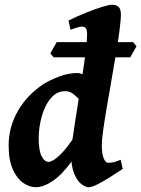

<svg xmlns="http://www.w3.org/2000/svg" viewBox="-20 -762 590 802"><path d="M550.3 -568.8 523.9 -522.5H204.6L190.4 -538.1Q193.8 -545.9 203.1 -562Q212.4 -578.1 216.8 -585.9H536.1ZM492.7 -56.6Q465.3 -38.1 437.3 -20.5Q409.2 -2.9 386.2 8.5Q363.3 20 349.6 20Q337.4 20 320.1 7.1Q302.7 -5.9 289.8 -36.9Q276.9 -67.9 276.9 -121.6Q276.9 -136.7 281.7 -172.4Q286.6 -208 294.2 -256.3Q301.8 -304.7 310.3 -358.2Q318.8 -411.6 326.4 -462.4Q334 -513.2 338.9 -554.2Q343.8 -595.2 343.8 -618.2Q343.8 -640.6 337.2 -645.8Q330.6 -650.9 321.8 -650.9Q316.4 -650.9 304.9 -647.7Q293.5 -644.5 283.9 -641.1Q274.4 -637.7 274.4 -637.7L266.1 -676.3Q300.8 -693.4 338.1 -708.5Q375.5 -723.6 405.5 -732.9Q435.5 -742.2 448.2 -742.2Q465.3 -742.2 475.1 -733.4Q484.9 -724.6 484.9 -702.1Q484.9 -676.8 479 -633.1Q473.1 -589.4 464.1 -535.4Q455.1 -481.4 445.1 -424.1Q435.1 -366.7 426 -313.7Q417 -260.7 411.1 -219.2Q405.3 -177.7 405.3 -155.8Q405.3 -119.1 413.1 -100.6Q420.9 -82 432.1 -82Q444.8 -82 455.8 -84.7Q466.8 -87.4 483.9 -94.7ZM431.2 -386.2Q417.5 -377 405.3 -355.5Q393.1 -334 382.8 -315.7Q372.6 -297.4 363.8 -297.4Q355 -297.4 343.3 -310.1Q331.5 -322.8 317.4 -339.4Q303.2 -356 287.1 -368.7Q271 -381.3 253.4 -381.3Q223.6 -381.3 202.4 -362.1Q181.2 -342.8 167.7 -312.3Q154.3 -281.7 147.9 -247.8Q141.6 -213.9 141.6 -185.1Q141.6 -133.3 153.8 -109.6Q166 -85.9 183.6 -85.9Q190.4 -85.9 204.3 -93.8Q218.3 -101.6 240 -124.5Q261.7 -147.5 291.5 -191.9L281.2 -90.3Q239.7 -32.7 200.7 -6.3Q161.6 20 129.9 20Q103 20 76.9 2Q50.8 -16.1 33.4 -54.7Q16.1 -93.3 16.1 -153.8Q16.1 -231 54.4 -298.1Q92.8 -365.2 162.1 -411.1Q189.5 -428.2 228 -442.6Q266.6 -457 303.7 -457Q317.9 -457 335.4 -445.8Q353 -434.6 371.1 -420.2Q389.2 -405.8 405 -395.3Q420.9 -384.8 431.2 -386.2Z"/></svg>

Font: Gentium Book Plus
Style: Bold Italic
Weight: 700
Italic angle: -8°
Designer: Victor Gaultney, Annie Olsen, Iska Routamaa, Becca Hirsbrunner
Foundry: SIL International
Version: Version 6.101